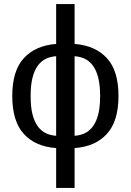

<svg xmlns="http://www.w3.org/2000/svg" viewBox="-20 -720 640 940"><path d="M40 -250Q40 -374 96.9 -435.5Q153.8 -497.1 254.9 -504.9V-700.2H345.2V-504.9Q446.3 -497.1 503.2 -435.5Q560.1 -374 560.1 -250Q560.1 -126 502.9 -64Q445.8 -2 345.2 4.9V200.2H254.9V4.9Q153.8 -2 96.9 -64Q40 -126 40 -250ZM129.9 -250Q129.9 -196.8 138.9 -160.9Q147.9 -125 164.6 -102.1Q181.2 -79.1 204.1 -68.1Q227.1 -57.1 254.9 -55.2V-444.8Q227.1 -442.9 204.1 -431.9Q181.2 -420.9 164.6 -397.9Q147.9 -375 138.9 -338.4Q129.9 -301.8 129.9 -250ZM345.2 -55.2Q373 -57.1 396 -68.1Q418.9 -79.1 435.5 -102.1Q452.1 -125 461.2 -160.9Q470.2 -196.8 470.2 -250Q470.2 -301.8 461.2 -338.4Q452.1 -375 435.5 -397.9Q418.9 -420.9 396 -431.9Q373 -442.9 345.2 -444.8Z"/></svg>

Font: 
Style: .
Weight: 400
Designer: Jovanny Lemonad
Foundry: Jovanny Lemonad
Version: Version 1.002